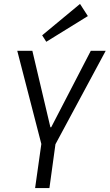

<svg xmlns="http://www.w3.org/2000/svg" viewBox="-20 -959 559 979"><path d="M68 -700H145L237 -310H241L443 -700H519L263 -224H191ZM196 -262H268L232 0H159ZM428 -877 216 -746 195 -779 388 -939Z"/></svg>

Font: Pathway Extreme SemiCondensed Light
Style: Italic
Weight: 300
Width: 4
Italic angle: -8°
Version: Version 1.001;gftools[0.9.26]